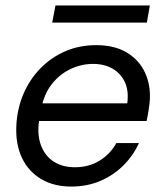

<svg xmlns="http://www.w3.org/2000/svg" viewBox="-20 -674 599 706"><path d="M242 12Q178 12 131.5 -15.5Q85 -43 61 -93Q37 -143 40 -211Q43 -274 66 -328Q89 -382 128.5 -422.5Q168 -463 220 -485.5Q272 -508 334 -508Q401 -508 446 -481Q491 -454 512.5 -408.5Q534 -363 531 -308Q530 -291 526.5 -269Q523 -247 519 -229H105L116 -294H448Q454 -341 439 -372.5Q424 -404 394 -421.5Q364 -439 322 -439Q279 -439 239 -420Q199 -401 170 -364Q141 -327 131 -271L126 -243Q115 -188 128.5 -146Q142 -104 175 -81.5Q208 -59 255 -59Q307 -59 346.5 -83.5Q386 -108 408 -148H491Q470 -102 434 -66Q398 -30 349.5 -9Q301 12 242 12ZM172 -591 184 -654H531L520 -591Z"/></svg>

Font: DM Sans 28pt
Style: Italic
Weight: 400
Italic angle: -10°
Version: Version 4.004;gftools[0.9.30]